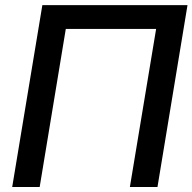

<svg xmlns="http://www.w3.org/2000/svg" viewBox="-20 -748 770 768"><path d="M730 -727.5 609.9 0H499.5L604.5 -632.3H243.2L138.7 0H28.8L149.4 -727.5Z"/></svg>

Font: Inter 24pt Medium
Style: Italic
Weight: 500
Italic angle: -9.3988°
Designer: Rasmus Andersson
Foundry: rsms
Version: Version 4.001;git-66647c0bb